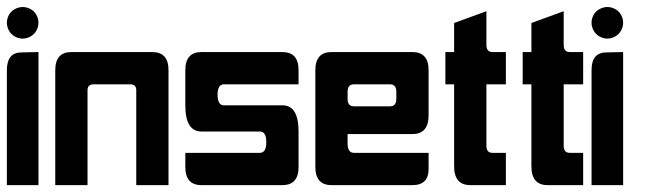

<svg xmlns="http://www.w3.org/2000/svg" viewBox="-20 -538 1880 558"><path d="M0 0V-334Q0 -385.7 43 -385.7L91.8 -386.7V0ZM45.9 -517.6Q57.6 -517.6 68.6 -511.7Q79.6 -505.9 85.7 -494.9Q91.8 -483.9 91.8 -471.7Q91.8 -460 85.7 -449Q79.6 -438 68.6 -431.9Q57.6 -425.8 45.9 -425.8Q34.2 -425.8 23.2 -431.9Q12.2 -438 6.1 -449Q0 -460 0 -471.7Q0 -483.9 6.1 -494.9Q12.2 -505.9 23.4 -511.7Q34.7 -517.6 45.9 -517.6Z M234.4 0H140.6V-334Q140.6 -386.7 187.5 -386.7H422.9Q469.7 -386.7 469.7 -334V0H376V-276.4Q376 -293 357.4 -293H252.9Q234.4 -293 234.4 -276.4Z M630.9 -293Q612.3 -293 612.3 -262.7Q612.3 -231.9 630.9 -231.9H800.8Q847.7 -231.9 847.7 -155.8V-52.7Q847.7 0 800.8 0H565.4Q518.6 0 518.6 -52.7V-93.8H735.4Q753.9 -93.8 753.9 -125Q753.9 -155.8 735.4 -155.8H565.4Q518.6 -155.8 518.6 -231.9V-334Q518.6 -386.7 565.4 -386.7H800.8Q847.7 -386.7 847.7 -334V-293Z M896.5 -334Q896.5 -386.7 943.4 -386.7H1178.7Q1225.6 -386.7 1225.6 -334V-203.1Q1225.6 -148.4 1178.7 -148.4H990.2V-121.1Q990.2 -93.8 1008.8 -93.8H1225.6V-46.9Q1225.6 0 1178.7 0H943.4Q896.5 0 896.5 -52.7ZM1113.3 -293H1008.8Q990.2 -293 990.2 -271.5V-250.5Q990.2 -229 1008.8 -229H1113.3Q1131.8 -229 1131.8 -250.5V-271.5Q1131.8 -293 1113.3 -293Z M1299.8 -293H1274.4V-386.7H1299.8V-471.2L1393.6 -505.4V-407.7Q1393.6 -386.7 1411.1 -386.7H1450.2V-293H1393.6V-114.7Q1393.6 -93.8 1411.1 -93.8H1450.2V0H1346.7Q1299.8 0 1299.8 -54.7Z M1524.4 -293H1499V-386.7H1524.4V-471.2L1618.2 -505.4V-407.7Q1618.2 -386.7 1635.7 -386.7H1674.8V-293H1618.2V-114.7Q1618.2 -93.8 1635.7 -93.8H1674.8V0H1571.3Q1524.4 0 1524.4 -54.7Z M1699.2 0V-334Q1699.2 -385.7 1742.2 -385.7L1791 -386.7V0ZM1745.1 -517.6Q1756.8 -517.6 1767.8 -511.7Q1778.8 -505.9 1784.9 -494.9Q1791 -483.9 1791 -471.7Q1791 -460 1784.9 -449Q1778.8 -438 1767.8 -431.9Q1756.8 -425.8 1745.1 -425.8Q1733.4 -425.8 1722.4 -431.9Q1711.4 -438 1705.3 -449Q1699.2 -460 1699.2 -471.7Q1699.2 -483.9 1705.3 -494.9Q1711.4 -505.9 1722.7 -511.7Q1733.9 -517.6 1745.1 -517.6Z"/></svg>

Font: Aswaq
Style: Regular
Weight: 400
Designer: Husham Jawad
Version: Version 1.000;November 3, 2021;FontCreator 14.0.0.2814 32-bi